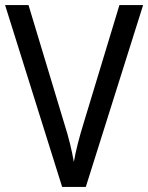

<svg xmlns="http://www.w3.org/2000/svg" viewBox="-20 -734 582 754"><path d="M542 -714H449L308 -249C291 -194 278 -144 270 -98C262 -144 250 -194 233 -247L92 -714H0L224 0H317Z"/></svg>

Font: Noto Sans Gujarati UI SemiCondensed
Style: Regular
Weight: 400
Width: 4
Designer: Jelle Bosma - Monotype Design Team, Universal Thirst
Foundry: Monotype Imaging Inc.
Version: Version 2.106